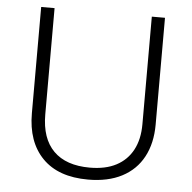

<svg xmlns="http://www.w3.org/2000/svg" viewBox="-52 -766 826 828"><g transform="rotate(5 361.0 -352.0)"><path d="M629 -252Q629 -171 597.5 -112Q566 -53 505.5 -21.5Q445 10 359 10Q230 10 161.5 -60Q93 -130 93 -254V-714H151V-254Q151 -150 205 -96Q259 -42 362 -42Q430 -42 476.5 -66.5Q523 -91 547.5 -137Q572 -183 572 -248V-714H629Z"/></g></svg>

Font: Noto Sans Georgian Light
Style: Regular
Weight: 300
Version: Version 2.002